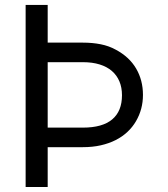

<svg xmlns="http://www.w3.org/2000/svg" viewBox="-20 -747 671 767"><path d="M82.4 -727.3H170.5V-576.7H311.1Q349.8 -576.7 382.5 -570.1Q415.1 -563.6 442.1 -548.7Q496.4 -519.9 523.8 -473.2Q551.1 -426.5 551.1 -367.9Q551.1 -310.7 523.4 -263.1Q509.6 -239.3 489.2 -220.2Q468.8 -201 442.1 -187.5Q415.5 -174 382.6 -166.5Q349.8 -159.1 311.1 -159.1H170.5V0H82.4ZM311.1 -237.2Q389.2 -237.2 428.3 -270.1Q467.3 -302.9 467.3 -366.5Q467.3 -397.4 457 -421.9Q446.7 -446.4 427 -463.4Q407.3 -480.5 378.2 -489.5Q349.1 -498.6 311.1 -498.6H170.5V-237.2Z"/></svg>

Font: Inter P
Style: Regular
Weight: 400
Designer: Rasmus Andersson
Foundry: rsms
Version: Version 3.018;git-588b23468